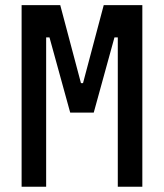

<svg xmlns="http://www.w3.org/2000/svg" viewBox="-20 -713 626 733"><path d="M62.5 0V-693.4H210L289.1 -395.5H296.9L376 -693.4H523.4V0H429.7V-570.3H417L337.9 -283.2H248L168.9 -570.3H156.2V0Z"/></svg>

Font: Caskaydia Cove
Style: Regular
Weight: 400
Monospace: yes
Designer: Aaron Bell
Foundry: Saja Typeworks
Version: Version 4.300; ttfautohint (v1.8.3)